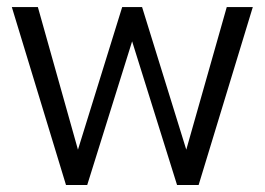

<svg xmlns="http://www.w3.org/2000/svg" viewBox="-20 -527 754 547"><path d="M13.7 -506.8H87.9L202.1 -100.6L328.1 -506.8H384.8L510.7 -100.6L626 -506.8H700.2L545.9 0H484.4L356.4 -409.2L228.5 0H168Z"/></svg>

Font: Dinish
Style: Regular
Weight: 400
Designer: Bert Driehuis
Foundry: Playbeing
Version: Version 3.006; git-39231f3c-release